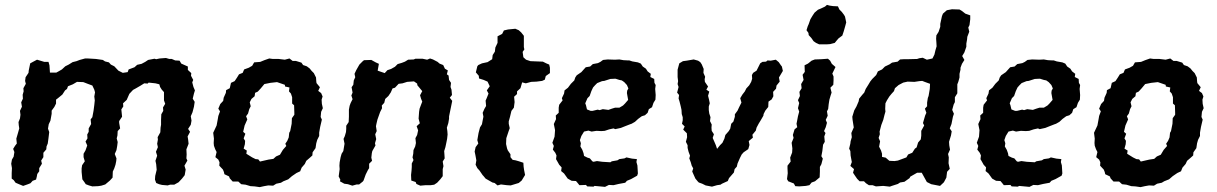

<svg xmlns="http://www.w3.org/2000/svg" viewBox="-20 -752 4995 788"><path d="M185 -454H211L222 -460L234 -467L248 -480L262 -487L278 -497L294 -501L307 -506L329 -512H341L374 -510L402 -506L411 -500L427 -496L435 -487L449 -480L466 -462L484 -453L504 -456L508 -467L532 -476L543 -486L561 -490L576 -498L588 -506L614 -511L621 -509L635 -512L661 -514L675 -510H685L699 -504L717 -503L724 -491L733 -487L751 -479V-465L765 -452L764 -441L773 -424L769 -414L774 -395L780 -381L776 -368L771 -347L779 -334L776 -314L770 -291L763 -275L766 -257L763 -240L752 -223L760 -211L750 -192L752 -180L754 -162L745 -139L746 -118L745 -102L749 -93L737 -72L742 -56L738 -33L727 -19L713 -4L695 6H678L668 9L645 7L633 4L621 -1L616 -15L617 -30L623 -55L621 -78L618 -92L625 -113L620 -129L628 -148L625 -162L628 -179L627 -189L638 -209L639 -228L641 -240V-260L642 -283L650 -297L649 -311L658 -326L653 -340V-357V-374L644 -384L637 -395L634 -406L618 -410L590 -413L586 -409L572 -410L556 -400L537 -389L526 -383L511 -367L507 -358L500 -342L485 -328L486 -315L478 -303L481 -273L469 -255V-248L473 -225L463 -214L462 -196L459 -184L463 -169L461 -153L458 -136L451 -120L458 -102L457 -91L454 -76L449 -61L443 -48L442 -23L431 -11L412 5L396 10L383 12L359 13L345 9L332 4L326 -5L318 -16L315 -46V-61L317 -74L328 -90L323 -107V-121L331 -135L338 -155L331 -171L339 -184L338 -200L344 -211V-225L354 -243L352 -262L359 -271L364 -298L367 -321L369 -340L367 -356L370 -373L367 -384L359 -401L340 -408L322 -415L296 -416L279 -406L259 -398L255 -387L247 -381L236 -364L219 -350L210 -343V-327L203 -313L192 -298V-285L187 -257L180 -242L177 -224L182 -210L179 -185L176 -163L171 -151L170 -139L158 -125V-107L149 -93L152 -80L141 -62V-49L133 -38L131 -27L128 -15L114 -10L105 0L95 4L75 11L58 4L44 -2L36 -13L28 -19V-42L29 -62L26 -80L29 -97L36 -109L39 -128L34 -141L42 -154L49 -163L47 -183L54 -207L59 -225L57 -238L56 -251L62 -266L64 -281L62 -297L70 -314L67 -332L74 -347L73 -363L77 -377L76 -390L86 -408L83 -420L85 -435L97 -453L98 -463L104 -492L115 -498L132 -507L162 -498H179L183 -484Z M1046 16 1025 13 1008 12 988 6 970 4 958 -7H935L923 -20L920 -28L901 -37L899 -46L895 -56L880 -72L881 -86L876 -97L864 -107L869 -128L863 -140L858 -154L857 -165L858 -183L855 -207L869 -237L874 -264L876 -276L883 -295L876 -306L884 -325L896 -338L898 -351L907 -371L908 -382L923 -390L928 -412L943 -419L953 -434L961 -447L976 -453L982 -467L1001 -474L1015 -482L1023 -496L1048 -498L1065 -505L1085 -512L1100 -510H1124L1149 -507L1168 -512L1181 -502H1194L1217 -495L1224 -485L1239 -480L1251 -471L1259 -461L1268 -452L1277 -434L1278 -419L1279 -411L1293 -394L1286 -379L1298 -370L1304 -356L1300 -343L1301 -326L1305 -308L1298 -293L1296 -272L1301 -261L1294 -231L1290 -208V-194L1282 -178L1278 -164L1275 -144L1263 -127L1262 -114L1251 -104L1237 -92L1231 -79L1218 -64L1212 -49L1197 -42L1178 -29L1163 -16L1143 -8L1133 -2L1114 2L1101 10L1081 9L1064 12ZM1047 -89 1082 -97 1102 -100 1113 -110 1129 -117 1141 -137 1155 -153 1151 -162 1159 -174 1165 -188 1167 -207 1171 -214 1177 -244 1178 -267 1188 -281V-289L1187 -320L1179 -327V-353L1174 -368L1166 -377L1168 -393L1150 -397L1149 -404L1117 -415L1090 -412L1065 -407L1050 -389L1038 -376L1027 -371L1025 -357L1012 -346L1005 -332L1009 -316L1003 -304L998 -286L990 -275L995 -262L984 -237L978 -211L987 -203L980 -184L986 -174L985 -160L980 -142L993 -134L991 -121L1015 -106L1029 -99L1040 -98Z M1455 -487 1469 -501 1474 -505 1504 -506 1522 -496 1535 -490 1530 -462 1559 -452 1570 -464 1585 -469 1601 -478 1612 -489 1629 -494 1642 -499 1655 -507 1678 -508 1685 -511H1714L1733 -507L1745 -512L1757 -508L1776 -498L1784 -491L1799 -485L1806 -470L1818 -463L1814 -447L1821 -442L1823 -424L1831 -412L1829 -395L1833 -384L1835 -362L1826 -351L1836 -338L1833 -323L1826 -289L1823 -274V-265L1820 -247L1814 -228L1816 -214L1817 -200L1815 -182L1812 -167L1808 -148L1803 -132L1804 -118L1805 -102L1797 -89L1800 -70L1797 -58V-29L1787 -16L1774 -2L1762 6L1748 8H1727L1705 10L1689 3L1686 -5L1668 -11L1667 -34L1669 -52L1670 -67V-81L1677 -95L1673 -106L1676 -121L1677 -136L1684 -151L1687 -165L1685 -185L1692 -198L1696 -217L1690 -234L1703 -246L1698 -265L1700 -293L1702 -306L1708 -322L1713 -335L1708 -347L1704 -361L1713 -378L1693 -402L1692 -409L1679 -418L1651 -416L1632 -410L1616 -408L1601 -392L1591 -389L1584 -373L1574 -358L1561 -346L1557 -330L1547 -319L1548 -308L1540 -292L1529 -261L1525 -244L1523 -234L1526 -214L1520 -201L1524 -181L1519 -164L1521 -155L1508 -132L1506 -123L1504 -105L1507 -92L1495 -80V-62L1490 -54L1481 -36L1472 -11L1469 -7L1454 5H1444L1426 10L1408 4L1393 2L1375 -8L1377 -14L1370 -28L1374 -58L1373 -72L1374 -86L1378 -107L1382 -121L1389 -132L1392 -150L1394 -162L1390 -182L1395 -193L1400 -210L1401 -223V-236L1411 -251L1412 -273V-285V-302L1415 -318L1419 -329L1427 -345L1422 -360L1427 -372L1423 -394L1430 -404L1432 -422L1438 -435L1435 -449L1442 -464Z M2022 9 2010 -1 2001 -3 1973 -19 1964 -30 1961 -33 1948 -52 1939 -62 1932 -76 1935 -94 1931 -116 1928 -130 1932 -148 1943 -163 1939 -177 1944 -206 1950 -229 1958 -242 1961 -258 1964 -273 1961 -289 1968 -305 1975 -317 1973 -339 1977 -348 1985 -368 1978 -381 1990 -398 1981 -417 1965 -424 1946 -430 1945 -441 1933 -455 1939 -480 1943 -485 1958 -492 1981 -497 2000 -509 2002 -526 2011 -540 2013 -557 2022 -576V-603L2041 -613L2048 -627L2065 -631L2095 -634L2109 -628L2119 -619L2130 -605V-580V-559L2132 -549L2125 -539L2128 -517L2139 -507L2157 -501L2182 -500L2208 -499L2222 -492L2234 -487L2237 -474V-452L2220 -440L2216 -425L2205 -420L2182 -417L2160 -416L2138 -410L2123 -414L2116 -390L2102 -377V-366L2090 -355L2092 -333L2089 -310L2079 -297L2073 -272L2068 -254V-244L2072 -226L2068 -215L2058 -185L2057 -161L2061 -143L2064 -135L2075 -119V-107L2084 -96L2096 -94L2110 -90L2128 -84L2129 -68L2131 -54L2135 -34L2121 -11L2109 -1L2076 9L2060 8L2036 5Z M2390 13 2385 7 2358 8 2350 -2 2344 -9 2326 -10 2310 -19 2300 -33 2295 -40 2283 -50 2285 -65 2275 -76 2270 -85 2262 -99 2264 -114 2259 -125 2249 -138 2253 -153 2247 -166 2256 -191 2258 -218 2253 -243 2262 -263 2261 -278 2273 -289V-310L2275 -322L2289 -340L2286 -349L2295 -368L2297 -381L2311 -392L2323 -408L2337 -422L2341 -434L2347 -443L2366 -456L2374 -465L2384 -476L2402 -479L2413 -489L2434 -493L2444 -498L2455 -506L2474 -508L2504 -507L2522 -508L2539 -505L2558 -504H2563L2575 -500L2598 -496L2610 -491L2618 -479L2631 -470L2638 -459L2651 -449L2649 -436L2665 -428L2666 -412L2671 -403L2669 -387L2671 -362L2670 -343L2662 -330L2656 -312L2643 -304L2638 -289L2627 -279L2614 -275L2599 -264L2586 -252L2572 -244L2566 -242L2543 -233L2528 -227L2505 -222L2498 -225L2480 -221L2462 -215L2448 -214L2428 -215L2408 -212L2395 -216L2377 -212L2366 -194L2360 -177L2364 -164L2362 -151L2370 -137L2375 -123L2377 -112L2391 -105L2401 -102L2411 -90L2416 -88L2430 -91L2452 -88L2485 -86L2491 -90L2514 -94L2522 -99L2543 -102L2551 -106L2574 -101L2594 -99L2592 -87L2596 -73L2598 -40L2595 -31L2570 -17L2553 -10L2546 -2L2519 3L2498 8L2479 7L2463 15L2453 14L2420 11L2416 14ZM2404 -297H2412L2433 -302L2441 -300L2454 -304L2477 -301L2491 -306L2504 -310H2522L2537 -319L2545 -327L2558 -342L2553 -370L2554 -380L2559 -389L2553 -403L2542 -415L2532 -422L2522 -424L2506 -429L2485 -428L2460 -420L2451 -419L2431 -411L2422 -402L2414 -393L2407 -378L2400 -358L2391 -349L2382 -328L2385 -320L2389 -303Z M2902 14 2876 9 2862 2 2848 -3 2844 -7 2834 -19 2821 -48 2825 -61 2819 -72 2815 -86 2809 -102 2812 -113 2806 -129 2802 -145V-156L2795 -170L2800 -189L2799 -205L2784 -220L2790 -233L2779 -244L2782 -258V-271L2778 -284L2777 -301L2774 -315L2769 -335L2765 -348L2767 -362L2759 -372L2765 -395L2761 -407L2763 -419L2761 -436V-466L2765 -481L2768 -492L2783 -501L2798 -503L2827 -508L2845 -503L2854 -497L2860 -488L2868 -469L2867 -453L2874 -437L2872 -427L2873 -416L2886 -397L2879 -384L2891 -376L2886 -359L2890 -343L2893 -328L2889 -315V-300L2891 -286L2896 -271L2894 -255L2901 -241L2900 -228L2901 -215L2910 -201L2905 -186L2912 -170L2918 -156L2923 -141L2935 -156L2945 -166L2953 -183L2957 -198L2971 -214L2977 -224L2981 -244L2990 -253L2996 -273V-283L3007 -298L3013 -311L3023 -331L3018 -349L3027 -364L3037 -377L3043 -389L3055 -402L3063 -416L3067 -429L3066 -444L3071 -453L3085 -462L3100 -492L3109 -498L3124 -499L3130 -504L3143 -503L3164 -507L3176 -497L3185 -484L3189 -479L3193 -461L3177 -434L3180 -417L3167 -401L3165 -388L3153 -375L3154 -357L3147 -344L3134 -335L3133 -313L3121 -298L3114 -284L3113 -277L3102 -258L3094 -245L3085 -228L3082 -216L3068 -199L3070 -187L3053 -173L3056 -157L3051 -140L3032 -127L3024 -118L3017 -104L3007 -81L3004 -68L2995 -58L2992 -44L2972 -21L2967 -9L2943 2L2937 6L2923 8Z M3342 -570 3329 -576 3319 -583 3310 -596 3299 -608 3298 -617 3290 -628 3295 -644 3299 -653 3306 -673 3315 -688 3323 -700 3337 -712 3349 -717 3366 -725 3374 -732 3385 -729 3399 -727 3419 -726 3425 -713 3435 -703 3444 -691 3448 -684 3451 -670 3453 -660 3449 -645 3443 -624 3437 -606 3422 -595 3415 -587 3406 -576 3387 -571 3373 -570ZM3260 13 3244 12 3238 1 3215 -8 3210 -17 3213 -41 3212 -61V-72L3225 -89L3223 -105L3231 -126L3232 -143L3229 -166L3237 -186L3234 -198L3241 -221L3252 -230L3249 -244L3252 -259L3255 -275L3260 -294L3255 -308L3260 -329L3255 -341L3263 -358L3261 -375L3270 -390L3268 -407L3278 -424L3274 -445L3283 -457L3282 -484L3296 -491L3311 -503L3324 -508L3351 -509L3378 -511L3387 -503L3394 -490L3409 -477L3396 -450L3401 -438V-422L3400 -404L3388 -392L3393 -372L3389 -360L3384 -343L3381 -324L3379 -305L3374 -295L3377 -277L3369 -260L3374 -248L3369 -230L3362 -214L3368 -206L3363 -192L3365 -170L3358 -158L3355 -132L3351 -111L3357 -101L3351 -78L3345 -67V-48L3344 -24L3325 -8L3311 -3L3302 8L3287 11Z M3575 13 3561 8H3546L3534 0L3526 -8H3508L3498 -18L3489 -31L3481 -43L3485 -58L3470 -71L3476 -87L3471 -114L3470 -132L3465 -142L3470 -163L3471 -172L3476 -189L3474 -206L3484 -229L3479 -261L3478 -273L3486 -299L3495 -315L3504 -336L3506 -347L3519 -363L3527 -372L3533 -387L3543 -403L3552 -418L3560 -428L3576 -444L3583 -459L3600 -467L3612 -479L3631 -488L3641 -495L3664 -499L3674 -508L3689 -509H3705L3744 -510L3753 -513L3767 -515L3784 -507L3807 -512L3815 -528L3819 -545L3824 -562L3823 -579L3822 -593L3823 -607L3832 -621L3839 -642V-654L3846 -686L3850 -696L3866 -710L3887 -714L3918 -713L3928 -707L3942 -696L3962 -689V-673L3959 -649L3954 -639L3958 -622L3950 -601L3949 -590L3946 -573V-560L3938 -537L3929 -522L3938 -506L3928 -490L3922 -474V-466L3918 -449V-434L3913 -416L3909 -406V-381V-369L3899 -353V-333L3894 -323L3888 -301L3895 -285L3891 -273L3885 -243L3878 -225L3886 -213L3883 -196L3875 -170L3876 -155L3879 -138L3871 -120L3874 -106L3873 -82L3878 -59L3867 -47L3864 -23L3855 -6L3853 -3L3838 11L3802 4L3798 2L3784 -5L3779 -14L3763 -43H3744L3716 -27L3713 -21L3692 -6L3674 -3L3665 3L3640 11L3632 14L3605 11ZM3651 -91 3665 -93 3700 -106 3707 -118 3724 -125 3735 -142 3742 -147 3748 -167 3759 -180 3761 -195V-215L3773 -237L3768 -247L3777 -278L3782 -289L3776 -306L3785 -316V-331L3788 -350L3791 -358L3796 -387L3797 -408L3775 -416L3765 -420L3753 -419L3733 -416L3705 -417L3687 -413L3668 -403L3653 -390L3649 -378L3639 -367L3630 -356L3620 -340L3614 -328L3613 -305L3614 -294L3610 -280L3605 -260L3597 -239L3590 -212L3591 -201L3586 -186L3592 -172L3588 -150L3596 -134L3600 -121V-108L3615 -105L3630 -92Z M4132 13 4127 7 4100 8 4092 -2 4086 -9 4068 -10 4052 -19 4042 -33 4037 -40 4025 -50 4027 -65 4017 -76 4012 -85 4004 -99 4006 -114 4001 -125 3991 -138 3995 -153 3989 -166 3998 -191 4000 -218 3995 -243 4004 -263 4003 -278 4015 -289V-310L4017 -322L4031 -340L4028 -349L4037 -368L4039 -381L4053 -392L4065 -408L4079 -422L4083 -434L4089 -443L4108 -456L4116 -465L4126 -476L4144 -479L4155 -489L4176 -493L4186 -498L4197 -506L4216 -508L4246 -507L4264 -508L4281 -505L4300 -504H4305L4317 -500L4340 -496L4352 -491L4360 -479L4373 -470L4380 -459L4393 -449L4391 -436L4407 -428L4408 -412L4413 -403L4411 -387L4413 -362L4412 -343L4404 -330L4398 -312L4385 -304L4380 -289L4369 -279L4356 -275L4341 -264L4328 -252L4314 -244L4308 -242L4285 -233L4270 -227L4247 -222L4240 -225L4222 -221L4204 -215L4190 -214L4170 -215L4150 -212L4137 -216L4119 -212L4108 -194L4102 -177L4106 -164L4104 -151L4112 -137L4117 -123L4119 -112L4133 -105L4143 -102L4153 -90L4158 -88L4172 -91L4194 -88L4227 -86L4233 -90L4256 -94L4264 -99L4285 -102L4293 -106L4316 -101L4336 -99L4334 -87L4338 -73L4340 -40L4337 -31L4312 -17L4295 -10L4288 -2L4261 3L4240 8L4221 7L4205 15L4195 14L4162 11L4158 14ZM4146 -297H4154L4175 -302L4183 -300L4196 -304L4219 -301L4233 -306L4246 -310H4264L4279 -319L4287 -327L4300 -342L4295 -370L4296 -380L4301 -389L4295 -403L4284 -415L4274 -422L4264 -424L4248 -429L4227 -428L4202 -420L4193 -419L4173 -411L4164 -402L4156 -393L4149 -378L4142 -358L4133 -349L4124 -328L4127 -320L4131 -303Z M4661 16 4640 13 4623 12 4603 6 4585 4 4573 -7H4550L4538 -20L4535 -28L4516 -37L4514 -46L4510 -56L4495 -72L4496 -86L4491 -97L4479 -107L4484 -128L4478 -140L4473 -154L4472 -165L4473 -183L4470 -207L4484 -237L4489 -264L4491 -276L4498 -295L4491 -306L4499 -325L4511 -338L4513 -351L4522 -371L4523 -382L4538 -390L4543 -412L4558 -419L4568 -434L4576 -447L4591 -453L4597 -467L4616 -474L4630 -482L4638 -496L4663 -498L4680 -505L4700 -512L4715 -510H4739L4764 -507L4783 -512L4796 -502H4809L4832 -495L4839 -485L4854 -480L4866 -471L4874 -461L4883 -452L4892 -434L4893 -419L4894 -411L4908 -394L4901 -379L4913 -370L4919 -356L4915 -343L4916 -326L4920 -308L4913 -293L4911 -272L4916 -261L4909 -231L4905 -208V-194L4897 -178L4893 -164L4890 -144L4878 -127L4877 -114L4866 -104L4852 -92L4846 -79L4833 -64L4827 -49L4812 -42L4793 -29L4778 -16L4758 -8L4748 -2L4729 2L4716 10L4696 9L4679 12ZM4662 -89 4697 -97 4717 -100 4728 -110 4744 -117 4756 -137 4770 -153 4766 -162 4774 -174 4780 -188 4782 -207 4786 -214 4792 -244 4793 -267 4803 -281V-289L4802 -320L4794 -327V-353L4789 -368L4781 -377L4783 -393L4765 -397L4764 -404L4732 -415L4705 -412L4680 -407L4665 -389L4653 -376L4642 -371L4640 -357L4627 -346L4620 -332L4624 -316L4618 -304L4613 -286L4605 -275L4610 -262L4599 -237L4593 -211L4602 -203L4595 -184L4601 -174L4600 -160L4595 -142L4608 -134L4606 -121L4630 -106L4644 -99L4655 -98Z"/></svg>

Font: Winky Rough Medium
Style: Italic
Weight: 500
Italic angle: -8.97852°
Designer: Simon Atzbach
Foundry: typofactur
Version: Version 1.206; ttfautohint (v1.8.4.7-5d5b)